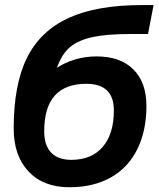

<svg xmlns="http://www.w3.org/2000/svg" viewBox="-20 -745 640 774"><path d="M576.7 -607.9H505.9Q410.2 -607.9 353 -595.5Q295.9 -583 262.7 -555.4Q229.5 -527.8 209.5 -471.7Q241.2 -492.7 282.2 -505.1Q323.2 -517.6 369.1 -517.6Q465.3 -517.6 517.8 -465.1Q570.3 -412.6 570.3 -317.4Q570.3 -217.8 533.4 -143.3Q496.6 -68.8 426.5 -29.5Q356.4 9.8 259.3 9.8Q154.8 9.8 95 -53.7Q35.2 -117.2 35.2 -226.6Q35.2 -404.8 89.1 -512.7Q143.1 -620.6 256.6 -672.6Q370.1 -724.6 552.7 -724.6H599.1ZM439 -299.8Q439 -407.2 328.1 -407.2Q158.2 -407.2 158.2 -215.8Q158.2 -158.7 186.3 -129.6Q214.4 -100.6 267.6 -100.6Q349.1 -100.6 394 -152.8Q439 -205.1 439 -299.8Z"/></svg>

Font: Liberation Mono
Style: Bold Italic
Weight: 700
Italic angle: -12°
Monospace: yes
Designer: Steve Matteson
Foundry: Ascender Corporation
Version: Version 2.1.5